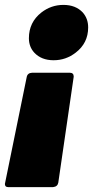

<svg xmlns="http://www.w3.org/2000/svg" viewBox="-55 -562 391 784"><path d="M162 202H-22Q-35 202 -35 189Q-35 186 54 -247Q57 -264 76 -265H230Q246 -265 246 -249L183 184Q180 200 162 202ZM164 -316Q114 -316 85 -347Q63 -371 63 -406Q63 -471 114 -511Q154 -542 204 -542Q254 -542 283 -511Q305 -486 305 -450Q305 -386 254 -347Q214 -316 164 -316Z"/></svg>

Font: YamahaIndonesia935. App Black
Style: Italic
Weight: 900
Italic angle: -10°
Designer: Dalton Maag Ltd
Foundry: Dalton Maag Ltd
Version: Version 1.002; January 01, 2024; Regular/Italic